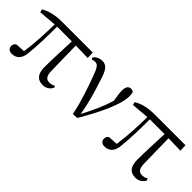

<svg xmlns="http://www.w3.org/2000/svg" viewBox="49 -1131 1747 1747"><g transform="rotate(45 922.0 -258.0)"><path d="M508 15C551 15 582 -6 601 -42L592 -60C576 -50 561 -44 536 -44C498 -44 476 -64 474 -132L468 -453L625 -449L622 -517H236C141 -517 77 -502 18 -468L25 -438L196 -453C194 -337 190 -211 171 -83C135 -82 105 -80 77 -77C62 -67 55 -54 55 -34C55 -6 75 13 108 13C167 13 206 -24 212 -102C224 -212 226 -337 226 -454H416C411 -328 405 -205 405 -114C405 -21 444 15 508 15Z M890 7 943 4C1041 -160 1140 -357 1140 -470C1140 -488 1139 -501 1135 -517C1127 -526 1118 -531 1103 -531C1071 -531 1054 -507 1054 -462C1054 -434 1059 -397 1068 -342C1036 -234 996 -153 940 -43C921 -165 884 -285 851 -386C821 -489 793 -526 737 -526C705 -526 671 -510 652 -484L660 -465C670 -470 682 -473 698 -473C730 -473 748 -449 777 -367C816 -259 861 -136 890 7Z M1701 15C1744 15 1775 -6 1794 -42L1785 -60C1769 -50 1754 -44 1729 -44C1691 -44 1669 -64 1667 -132L1661 -453L1818 -449L1815 -517H1429C1334 -517 1270 -502 1211 -468L1218 -438L1389 -453C1387 -337 1383 -211 1364 -83C1328 -82 1298 -80 1270 -77C1255 -67 1248 -54 1248 -34C1248 -6 1268 13 1301 13C1360 13 1399 -24 1405 -102C1417 -212 1419 -337 1419 -454H1609C1604 -328 1598 -205 1598 -114C1598 -21 1637 15 1701 15Z"/></g></svg>

Font: Source Han Serif KR
Style: Regular
Weight: 400
Designer: Ryoko NISHIZUKA 西塚涼子 (kana & ideographs); Frank Grießhammer (Latin, Greek & Cyrillic); Wenlong ZHANG 张文龙 (bopomofo); San
Foundry: Adobe
Version: Version 2.001;hotconv 1.1.0;makeotfexe 2.6.0